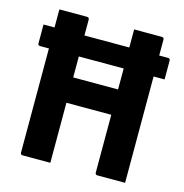

<svg xmlns="http://www.w3.org/2000/svg" viewBox="-104 -797 858 893"><g transform="rotate(15 325.0 -350.0)"><path d="M577 0H444Q433 0 433 -11V-289H217V0H84Q73 0 73 -11V-512H31Q20 -512 20 -523V-613H73V-700H206Q217 -700 217 -689V-613H433V-700H566Q577 -700 577 -689V-613H619Q630 -613 630 -602V-512H577ZM433 -512H217V-411H433Z"/></g></svg>

Font: Recursive Sn Lnr St
Style: Bold
Weight: 700
Version: Version 1.079;hotconv 1.0.112;makeotfexe 2.5.65598; ttfautoh